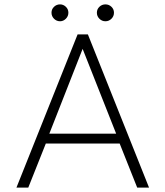

<svg xmlns="http://www.w3.org/2000/svg" viewBox="-20 -856 755 876"><path d="M215 -798Q215 -814 226.5 -825Q238 -836 254 -836Q269 -836 280.5 -825Q292 -814 292 -798Q292 -782 280.5 -770.5Q269 -759 254 -759Q238 -759 226.5 -770.5Q215 -782 215 -798ZM422 -798Q422 -814 433.5 -825Q445 -836 461 -836Q477 -836 488.5 -825Q500 -814 500 -798Q500 -782 488.5 -770.5Q477 -759 461 -759Q445 -759 433.5 -770.5Q422 -782 422 -798ZM334 -699H381L660 0H606L526 -201H189L109 0H55ZM510 -246 357 -633 205 -246Z"/></svg>

Font: Prompt ExtraLight
Style: Regular
Weight: 275
Designer: Katatrad Team
Foundry: CadsonDemak
Version: Version 1.000